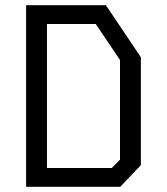

<svg xmlns="http://www.w3.org/2000/svg" viewBox="-20 -716 640 736"><path d="M80 -696V0H441L520 -83V-496.5L386 -696ZM160 -624H347L440 -486V-104L408.5 -72H160Z"/></svg>

Font: Kode
Style: Regular
Weight: 400
Monospace: yes
Designer: Isa Ozler
Foundry: Kadena LLC
Version: Version 1.000;gftools[0.9.28]